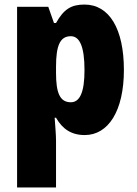

<svg xmlns="http://www.w3.org/2000/svg" viewBox="-20 -583 600 843"><path d="M351 -563C293 -563 260 -543 226 -482H217L192 -553H55V240H226V36C226 9 223 -23 220 -66H226C254 -17 293 10 352 10C455 10 524 -95 524 -276C524 -456 460 -563 351 -563ZM291 -424C330 -424 351 -378 351 -275C351 -179 331 -134 291 -134C243 -134 226 -175 226 -263V-290C226 -384 244 -424 291 -424Z"/></svg>

Font: Noto Sans Armenian Condensed Black
Style: Regular
Weight: 900
Width: 3
Designer: Monotype Design Team
Foundry: Monotype Imaging Inc.
Version: Version 2.008